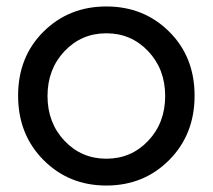

<svg xmlns="http://www.w3.org/2000/svg" viewBox="-20 -562 658 594"><path d="M503.5 -67Q425 12 309 12Q193 12 114.5 -67Q36 -146 36 -266Q36 -386 114.5 -464Q193 -542 309 -542Q425 -542 503.5 -464Q582 -386 582 -266Q582 -146 503.5 -67ZM179.5 -126.5Q232 -71 309 -71Q386 -71 438.5 -126.5Q491 -182 491 -265Q491 -348 438.5 -403.5Q386 -459 309 -459Q232 -459 179.5 -403.5Q127 -348 127 -265Q127 -182 179.5 -126.5Z"/></svg>

Font: Plus Jakarta Display
Style: Regular
Weight: 400
Designer: Gumpita Rahayu
Foundry: Tokotype Studio
Version: Version 1.000;hotconv 1.0.109;makeotfexe 2.5.65596